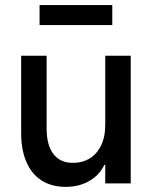

<svg xmlns="http://www.w3.org/2000/svg" viewBox="-20 -724 600 758"><path d="M496.1 0H395.5V-73.2H392.1Q372.6 -32.7 332.5 -9.5Q292.5 13.7 239.3 13.7Q183.6 13.7 144 -11.7Q104.5 -37.1 84 -85Q63.5 -132.8 63.5 -198.2V-503.9H164.1V-213.9Q164.6 -149.4 191.7 -115Q218.8 -80.6 268.6 -81.1Q303.2 -80.6 332 -97.2Q360.8 -113.8 378.2 -147.9Q395.5 -182.1 395.5 -232.4V-503.9H496.1ZM423.3 -625H136.2V-704.1H423.3Z"/></svg>

Font: Wanted Sans Medium
Style: Regular
Weight: 500
Designer: Original Design by Kil Hyung-jin and Kang Hanbin, Wanted Lab, Inc; Hangeul from Source Han Sans by Jang Soo-young and Ka
Foundry: Wanted Lab, Inc.
Version: Version 1.001